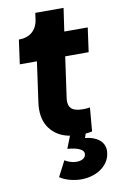

<svg xmlns="http://www.w3.org/2000/svg" viewBox="-99 -723 624 1016"><g transform="rotate(-10 213.0 -215.0)"><path d="M252 240C344 240 413 186 413 112C413 64 370 33 310 28L318 5C319 5 319 5 320 5C332 4 343 3 353 0L364 -127C347 -124 337 -124 325 -124C261 -124 250 -152 250 -182C250 -189 251 -196 252 -203L282 -416H408L426 -546H300L318 -670H166L161 -634C153 -578 114 -546 58 -546H56L38 -416H130L100 -201C98 -188 97 -175 97 -163C97 -116 110 -79 136 -50C160 -23 193 -5 234 2L208 68C267 73 295 88 295 109C295 130 276 144 245 144C224 144 201 137 182 125L139 208C168 229 217 240 252 240Z"/></g></svg>

Font: Plus Jakarta Sans ExtraBold
Style: Italic
Weight: 800
Italic angle: -8°
Designer: Gumpita Rahayu
Foundry: Tokotype
Version: Version 2.071;gftools[0.9.30]